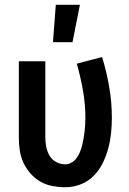

<svg xmlns="http://www.w3.org/2000/svg" viewBox="-20 -777 540 805"><path d="M254 8Q227 8 200 3Q173 -2 149.5 -15.5Q126 -29 108 -49.5Q90 -70 78.5 -94.5Q67 -119 63 -146Q59 -173 59 -200V-520H170V-200Q170 -180 174 -160.5Q178 -141 188 -124Q198 -107 216 -97.5Q234 -88 254 -88Q268 -88 281 -96Q294 -104 302 -115.5Q310 -127 315.5 -140.5Q321 -154 324.5 -168Q328 -182 330.5 -196Q333 -210 334.5 -224.5Q336 -239 337 -253.5Q338 -268 338 -282Q338 -340 328 -397Q318 -454 302 -510L408 -538Q427 -476 438 -412Q449 -348 449 -283Q449 -250 445.5 -217.5Q442 -185 433.5 -153.5Q425 -122 410 -92Q395 -62 372 -39Q349 -16 318 -4Q287 8 254 8ZM202 -600 214 -757H315L284 -600Z"/></svg>

Font: Iosevka Fixed
Style: Bold
Weight: 700
Monospace: yes
Designer: Belleve Invis
Foundry: Belleve Invis
Version: Version 32.3.0